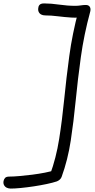

<svg xmlns="http://www.w3.org/2000/svg" viewBox="-83 -837 556 1121"><path d="M-20 264Q-33 264 -43.5 259Q-54 254 -59.5 243.5Q-65 233 -62 219Q-60 209 -53 201.5Q-46 194 -28 194Q-6 194 29.5 191Q65 188 104.5 183Q144 178 179.5 171Q215 164 238 156L209 183Q245 85 262.5 -26Q280 -137 292 -258.5Q304 -380 321.5 -509.5Q339 -639 375 -774L409 -739Q373 -732 333.5 -734.5Q294 -737 254.5 -742Q215 -747 181 -747Q167 -747 157 -752.5Q147 -758 142.5 -768.5Q138 -779 141 -793Q142 -803 149.5 -810Q157 -817 175 -817Q215 -817 263 -810Q311 -803 357 -803Q373 -803 388.5 -805.5Q404 -808 418 -808Q434 -808 441 -797.5Q448 -787 444 -770Q407 -634 389 -503.5Q371 -373 359 -250Q347 -127 330 -15.5Q313 96 277 195Q274 204 266.5 211Q259 218 249 222Q225 230 189.5 237.5Q154 245 114.5 251Q75 257 39 260.5Q3 264 -20 264Z"/></svg>

Font: Shantell Sans Light
Style: Italic
Weight: 300
Italic angle: -11°
Designer: Stephen Nixon, Anya Danilova, Shantell Martin
Foundry: Arrow Type
Version: Version 1.008;[ac192a2d6]